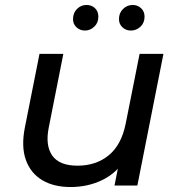

<svg xmlns="http://www.w3.org/2000/svg" viewBox="-20 -747 717 773"><path d="M264 6Q196 6 149.5 -22Q103 -50 84 -103.5Q65 -157 80 -233L139 -530H235L176 -232Q162 -161 190.5 -120.5Q219 -80 292 -80Q367 -80 418 -122Q469 -164 486 -249L542 -530H638L533 0H441L471 -152L488 -111Q451 -51 392.5 -22.5Q334 6 264 6ZM507 -624Q487 -624 473 -637Q459 -650 459 -670Q459 -695 475.5 -711Q492 -727 514 -727Q534 -727 548 -714Q562 -701 562 -680Q562 -655 545.5 -639.5Q529 -624 507 -624ZM322 -624Q302 -624 288 -637Q274 -650 274 -670Q274 -695 290 -711Q306 -727 328 -727Q349 -727 362.5 -714Q376 -701 376 -680Q376 -655 359.5 -639.5Q343 -624 322 -624Z"/></svg>

Font: Montserrat Thin Medium
Style: Italic
Weight: 500
Italic angle: -11.3°
Version: Version 9.000